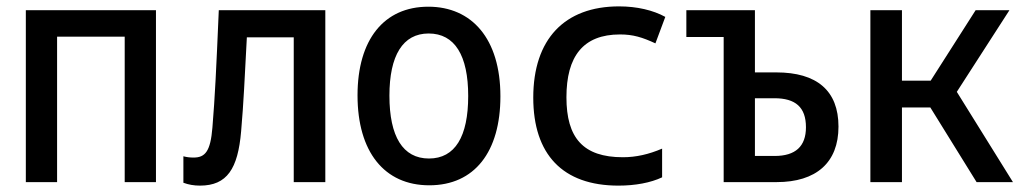

<svg xmlns="http://www.w3.org/2000/svg" viewBox="-20 -571 3220 602"><path d="M61 0H159V-456H371V0H469V-539H61Z M607 11C692 11 726 -42 736 -159C744 -250 747 -324 754 -454H901V0H1000V-539H666C658 -352 654 -268 646 -171C640 -96 623 -77 587 -77C576 -77 566 -78 555 -81V2C571 8 588 11 607 11Z M1326 10C1468 10 1549 -95 1549 -269C1549 -450 1459 -550 1323 -550C1184 -550 1101 -447 1101 -272C1101 -95 1185 10 1326 10ZM1325 -74C1243 -74 1201 -143 1201 -271C1201 -397 1243 -466 1324 -466C1406 -466 1448 -397 1448 -270C1448 -143 1407 -74 1325 -74Z M1919 11C1972 11 2020 2 2056 -15V-105C2014 -87 1974 -78 1933 -78C1808 -78 1756 -139 1756 -266C1756 -394 1808 -463 1924 -463C1965 -463 1994 -454 2035 -435L2066 -518C2028 -539 1977 -551 1921 -551C1750 -551 1652 -448 1652 -265C1652 -87 1744 11 1919 11Z M2249 0H2415C2539 0 2609 -61 2609 -174C2609 -287 2541 -344 2414 -344H2347V-539H2132V-455H2249ZM2347 -82V-263H2408C2474 -263 2507 -235 2507 -172C2507 -112 2474 -82 2409 -82Z M2709 0H2808V-234H2897L3042 0H3156L2980 -283L3145 -539H3039L2898 -318H2808V-539H2709Z"/></svg>

Font: Noto Sans Mono Condensed Medium
Style: Regular
Weight: 500
Width: 3
Designer: Monotype Design Team
Foundry: Monotype Imaging Inc.
Version: Version 2.014